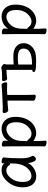

<svg xmlns="http://www.w3.org/2000/svg" viewBox="1052 -1588 714 2857"><g transform="rotate(-90 1408.5 -159.0)"><path d="M220 -48Q262 -48 303 -79Q405 -153 405 -330L406 -365H397Q388 -365 383 -372Q354 -422 298 -422Q241 -422 185.5 -352Q130 -282 130 -180Q130 -48 220 -48ZM217 24Q141 24 95.5 -27.5Q50 -79 50 -175Q50 -302 128.5 -397Q207 -492 303 -492Q385 -492 407 -446V-475Q407 -491 432 -491Q452 -491 473.5 -483Q495 -475 495 -459V-457Q482 -368 482 -195Q482 -92 516 -38Q519 -32 519 -25Q519 -16 504 1.5Q489 19 470 19Q450 19 438 -5Q417 -43 411 -98Q383 -44 329 -10Q275 24 217 24Z M851 -47Q907 -47 963 -109Q1019 -171 1019 -272Q1019 -420 914 -420Q882 -420 845.5 -398.5Q809 -377 778 -332Q747 -287 741 -209Q738 -167 738 -111L737 -110Q737 -109 739 -109Q753 -109 770 -84Q795 -47 851 -47ZM720 178Q701 178 680 169.5Q659 161 659 144L661 55Q661 -421 658 -472Q658 -488 682 -488Q701 -488 722.5 -479.5Q744 -471 744 -454L741 -393Q770 -442 818 -467Q866 -492 922 -492Q1000 -492 1049.5 -437Q1099 -382 1099 -287Q1099 -193 1067 -124.5Q1035 -56 979.5 -16.5Q924 23 854 23Q818 23 781.5 5.5Q745 -12 739 -20V56L744 162Q744 178 720 178Z M1404 16Q1384 16 1361.5 7.5Q1339 -1 1339 -18L1341 -115V-404L1279 -401Q1256 -400 1231.5 -396.5Q1207 -393 1195 -393Q1179 -393 1167.5 -414Q1156 -435 1156 -454Q1156 -476 1175 -476L1247 -474L1491 -485Q1515 -487 1539.5 -489.5Q1564 -492 1576 -492Q1591 -492 1602 -470.5Q1613 -449 1613 -432Q1613 -409 1595 -409L1492 -411L1425 -407V-115L1428 0Q1428 16 1404 16Z M1892 -39Q2115 -39 2115 -166Q2115 -225 2054 -242Q2026 -250 1975 -250Q1922 -250 1877 -243V-40ZM1921 22 1858 20Q1815 20 1790 11Q1765 2 1765 -12Q1765 -22 1773.5 -28.5Q1782 -35 1795 -35H1798V-420L1720 -415L1665 -409Q1650 -409 1640.5 -427.5Q1631 -446 1631 -463Q1631 -485 1651 -485L1682 -484Q1785 -484 1808 -493Q1817 -496 1828 -496Q1839 -496 1852 -488Q1885 -469 1885 -448L1878 -424V-312Q1945 -317 2001 -317Q2093 -317 2144 -275Q2195 -233 2195 -163Q2195 -118 2173 -81Q2128 -3 2029 15Q1989 22 1921 22Z M2521 -47Q2577 -47 2633 -109Q2689 -171 2689 -272Q2689 -420 2584 -420Q2552 -420 2515.5 -398.5Q2479 -377 2448 -332Q2417 -287 2411 -209Q2408 -167 2408 -111L2407 -110Q2407 -109 2409 -109Q2423 -109 2440 -84Q2465 -47 2521 -47ZM2390 178Q2371 178 2350 169.5Q2329 161 2329 144L2331 55Q2331 -421 2328 -472Q2328 -488 2352 -488Q2371 -488 2392.5 -479.5Q2414 -471 2414 -454L2411 -393Q2440 -442 2488 -467Q2536 -492 2592 -492Q2670 -492 2719.5 -437Q2769 -382 2769 -287Q2769 -193 2737 -124.5Q2705 -56 2649.5 -16.5Q2594 23 2524 23Q2488 23 2451.5 5.5Q2415 -12 2409 -20V56L2414 162Q2414 178 2390 178Z"/></g></svg>

Font: ToneOZ-Pinyin-WenKai-Medium
Style: Medium
Weight: 700
Designer: Fontworks Inc.
Foundry: ToneOZ
Version: Version 0.240331